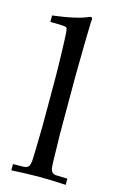

<svg xmlns="http://www.w3.org/2000/svg" viewBox="-114 -778 518 828"><g transform="rotate(15 145.5 -364.0)"><path d="M24.9 0V-27.8L70.8 -28.3Q90.8 -29.3 96.2 -40.5Q101.6 -51.8 102.1 -74.7Q102.5 -78.1 103.3 -112.5Q104 -147 105.5 -214.8V-417.5Q105.5 -437 105.2 -461.4Q105 -485.8 104.2 -511Q103.5 -536.1 102.8 -560.3Q102.1 -584.5 101.3 -604Q100.6 -623.5 99.4 -636.2Q98.1 -648.9 97.2 -651.4Q95.7 -653.8 95 -655.8Q94.2 -657.7 88.1 -658.9Q82 -660.2 66.9 -660.9Q51.8 -661.6 22 -661.6V-690.4Q77.6 -697.3 115.7 -706.1Q153.8 -714.8 175.3 -724.6Q182.1 -727.5 185.1 -727.5Q192.4 -727.5 192.4 -719.2Q192.4 -717.3 192.1 -715.1Q191.9 -712.9 191.4 -709.5L190.9 -693.4Q188.5 -606 188 -544.4L187 -468.3V-214.8Q187 -206.5 187.3 -193.1Q187.5 -179.7 188 -164.8Q188.5 -149.9 188.7 -134.5Q189 -119.1 189.2 -106.9Q189.5 -94.7 189.7 -86.4Q189.9 -78.1 189.9 -77.6Q190.4 -66.9 191.2 -58.6Q191.9 -50.3 194.3 -44.4Q196.8 -38.6 201.2 -34.9Q205.6 -31.2 213.4 -29.3Q217.3 -28.8 267.6 -27.8V0Q233.9 -2 205.1 -2.9Q176.3 -3.9 150.9 -3.9Q127 -3.9 95.7 -2.9Q64.5 -2 24.9 0Z"/></g></svg>

Font: XB Kayhan
Style: Regular
Weight: 400
Designer: Behnam
Foundry: Irmug
Version: Version 7.300 2009